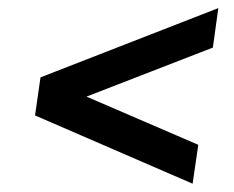

<svg xmlns="http://www.w3.org/2000/svg" viewBox="-20 -583 578 474"><path d="M455.5 -129.5 66.5 -298 80 -392 519 -563 505.5 -465.5 193.5 -344.5 469.5 -225.5Z"/></svg>

Font: Public Sans Thin Medium
Style: Italic
Weight: 500
Italic angle: -8°
Version: Version 2.001